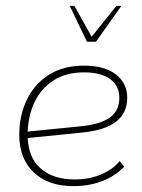

<svg xmlns="http://www.w3.org/2000/svg" viewBox="-20 -628 487 658"><path d="M231 10Q146 10 96 -37Q46 -84 46 -166Q46 -231 71.5 -285Q97 -339 146.5 -371Q196 -403 268 -403Q338 -403 377 -373Q416 -343 416 -293Q416 -241 378.5 -211.5Q341 -182 264 -174L75 -155Q78 -88 118 -52Q161 -13 236 -13Q286 -13 327 -30.5Q368 -48 390 -76L406 -57Q386 -36 359.5 -21Q333 -6 300.5 2Q268 10 231 10ZM75 -177 255 -195Q325 -202 357 -225.5Q389 -249 389 -293Q389 -334 357.5 -357Q326 -380 268 -380Q205 -380 162 -351.5Q119 -323 97 -275Q77 -231 75 -177ZM278 -485 219 -608H235L294 -502L379 -608H396L309 -485Z"/></svg>

Font: Rokkitt SemiBold Thin
Style: Italic
Weight: 250
Italic angle: -9°
Version: Version 3.103